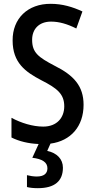

<svg xmlns="http://www.w3.org/2000/svg" viewBox="-20 -744 496 1004"><path d="M309 133C309 88 278 56 227 45L244 7C350 -7 417 -83 417 -196C417 -294 366 -350 266 -400C180 -445 148 -469 148 -536C148 -592 184 -631 247 -631C289 -631 331 -619 379 -595L411 -684C360 -708 305 -724 246 -724C125 -725 45 -647 46 -532C46 -416 113 -368 195 -325C280 -282 316 -252 316 -188C316 -129 278 -82 206 -82C151 -82 90 -101 40 -128V-25C80 -5 129 7 182 9L149 81C200 87 228 104 228 136C228 164 209 179 172 179C156 179 136 176 121 172V234C136 238 155 240 178 240C267 240 309 202 309 133Z"/></svg>

Font: Noto Sans Sinhala UI Condensed Medium
Style: Regular
Weight: 500
Width: 3
Designer: Jelle Bosma - Monotype Design Team
Foundry: Monotype Imaging Inc.
Version: Version 2.006